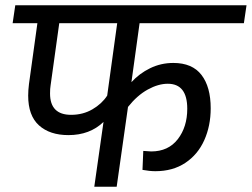

<svg xmlns="http://www.w3.org/2000/svg" viewBox="-20 -709 956 729"><path d="M510 -621 479 -397Q509 -430 550 -450Q591 -470 638 -470Q710 -470 745 -424.5Q780 -379 780 -298Q780 -231 755.5 -176.5Q731 -122 683.5 -90.5Q636 -59 570 -59Q548 -59 521 -64L524 -136Q546 -134 554 -134Q619 -134 655 -180.5Q691 -227 691 -296Q691 -391 617 -391Q581 -391 541 -369Q501 -347 466 -303L423 0H338L373 -246Q321 -196 240 -196Q169 -196 128 -233Q87 -270 87 -346Q87 -366 90 -390L122 -621H28L38 -689H916L906 -621ZM425 -621H205L172 -384Q170 -373 170 -354Q170 -273 250 -273Q295 -273 331 -294Q367 -315 387 -346Z"/></svg>

Font: FiraGO
Style: Italic
Weight: 400
Italic angle: -8°
Designer: bBox Type GmbH
Foundry: bBox Type GmbH
Version: Version 1.001